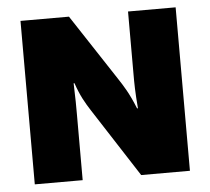

<svg xmlns="http://www.w3.org/2000/svg" viewBox="-45 -618 731 667"><g transform="rotate(-5 320.0 -285.0)"><path d="M215 -338H218C233 -293 250 -265 266 -240L421 0H591V-570H425V-350C425 -320 425 -291 430 -232H427C405 -287 387 -314 370 -340L219 -570H50V0H217V-230C217 -257 217 -284 215 -338Z"/></g></svg>

Font: FilmFarsi Display
Style: Regular
Weight: 400
Designer: Borna Izadpanah
Foundry: Borna Izadpanah
Version: Version 1.000;PS 001.000;hotconv 1.0.88;makeotf.lib2.5.64775